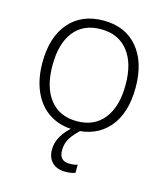

<svg xmlns="http://www.w3.org/2000/svg" viewBox="-113 -628 811 934"><g transform="rotate(15 293.0 -161.5)"><path d="M260.7 121.1Q260.7 174.8 312.5 174.8Q336.4 174.8 352.5 168.9V210Q333 217.8 301.8 217.8Q260.7 217.8 236.6 194.6Q212.4 171.4 212.4 128.9Q212.4 94.7 231.9 61Q251.5 27.3 286.6 0H330.6Q295.4 30.8 278.1 58.3Q260.7 85.9 260.7 121.1ZM527.8 -266.1Q527.8 -136.2 464.8 -63.2Q401.9 9.8 291 9.8Q221.2 9.8 168 -23.9Q114.7 -57.6 86.4 -120.6Q58.1 -183.6 58.1 -266.1Q58.1 -396 121.1 -468.5Q184.1 -541 293.9 -541Q403.3 -541 465.6 -467.5Q527.8 -394 527.8 -266.1ZM108.9 -266.1Q108.9 -156.7 157 -95.5Q205.1 -34.2 293 -34.2Q380.9 -34.2 429 -95.5Q477.1 -156.7 477.1 -266.1Q477.1 -376 428.5 -436.5Q379.9 -497.1 292 -497.1Q204.1 -497.1 156.5 -436.8Q108.9 -376.5 108.9 -266.1Z"/></g></svg>

Font: Zoram GWebM Light
Style: Regular
Weight: 300
Foundry: Ascender Corporation
Version: Version 1.000